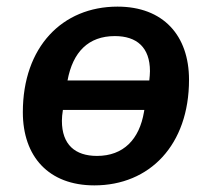

<svg xmlns="http://www.w3.org/2000/svg" viewBox="-20 -548 640 580"><path d="M265 12C432 12 551 -110 551 -307C551 -441 473 -528 335 -528C168 -528 49 -406 49 -209C49 -75 127 12 265 12ZM273 -77C207 -77 167 -111 167 -183C167 -192 168 -204 170 -216H416L415 -210C401 -127 353 -77 273 -77ZM327 -439C393 -439 433 -405 433 -333C433 -325 432 -315 431 -305H184C200 -391 247 -439 327 -439Z"/></svg>

Font: IBM Plex Mono SmBld
Style: Italic
Weight: 600
Italic angle: -9.5°
Monospace: yes
Designer: Mike Abbink, Paul van der Laan, Pieter van Rosmalen
Foundry: Bold Monday
Version: Version 2.004